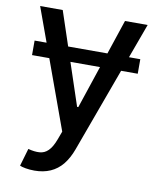

<svg xmlns="http://www.w3.org/2000/svg" viewBox="-84 -611 732 883"><g transform="rotate(10 282.0 -170.0)"><path d="M34.1 -384.6V-316.8H527.7V-384.6ZM136.7 204.5C192.5 204.5 235.8 185.4 267.4 147C283 127.5 296.2 103.7 306.5 75.3L533.7 -545.5H427.9L285.2 -118.3H279.5L137.1 -545.5H31.6L231.9 5.7L217.7 44C198.9 94.8 175.8 115.4 145.2 117.5C130 118.6 112.2 116.5 92.3 111.2L68.2 193.5C79.5 198.9 106.5 204.5 136.7 204.5Z"/></g></svg>

Font: Inter 465
Style: Regular
Weight: 400
Designer: Rasmus Andersson
Foundry: rsms
Version: Version 3.019;Glyphs 3.1.2 (3151)